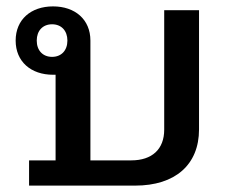

<svg xmlns="http://www.w3.org/2000/svg" viewBox="-20 -581 736 601"><path d="M71 -79V0H403C528 0 603 -65 603 -176V-549H494V-175C494 -114 456 -79 391 -79H263V-454C263 -520 215 -561 146 -561C77 -561 29 -520 29 -454C29 -388 77 -347 146 -347H154V-79ZM143 -403C114 -403 95 -423 95 -454C95 -485 114 -505 143 -505C172 -505 191 -485 191 -454C191 -423 172 -403 143 -403Z"/></svg>

Font: IBM Plex Thai Looped Medium
Style: Regular
Weight: 500
Designer: Mike Abbink, Paul van der Laan, Pieter van Rosmalen, Ben Mitchell, Mark Frömberg
Foundry: Bold Monday
Version: Version 1.0